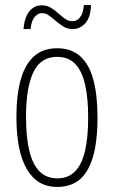

<svg xmlns="http://www.w3.org/2000/svg" viewBox="-20 -730 452 760"><path d="M366 -265Q366 -196 356.5 -145Q347 -94 327.5 -59Q308 -24 277.5 -7Q247 10 207 10Q167 10 137 -7.5Q107 -25 86.5 -60Q66 -95 55.5 -146.5Q45 -198 45 -267Q45 -356 62.5 -416.5Q80 -477 115.5 -508Q151 -539 206 -539Q263 -539 298.5 -506.5Q334 -474 350 -412.5Q366 -351 366 -265ZM83 -267Q83 -187 96 -133Q109 -79 136.5 -51.5Q164 -24 207 -24Q249 -24 276 -50.5Q303 -77 316 -130.5Q329 -184 329 -266Q329 -341 317 -394.5Q305 -448 278 -476.5Q251 -505 206 -505Q141 -505 112 -444Q83 -383 83 -267ZM73 -615Q75 -639 81 -656.5Q87 -674 96.5 -685.5Q106 -697 118 -703Q130 -709 145 -709Q165 -709 181 -699.5Q197 -690 210.5 -677.5Q224 -665 237.5 -655.5Q251 -646 267 -646Q286 -646 298 -663Q310 -680 312 -710H340Q339 -662 318 -638.5Q297 -615 268 -615Q247 -615 231.5 -624.5Q216 -634 201.5 -646.5Q187 -659 174 -668.5Q161 -678 146 -678Q130 -678 117 -662.5Q104 -647 101 -615Z"/></svg>

Font: Noto Sans Khmer ExtraCondensed ExtraLight
Style: Regular
Weight: 250
Width: 2
Designer: Danh Hong and the Monotype Design Team
Foundry: Monotype Imaging Inc.
Version: Version 2.004